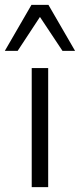

<svg xmlns="http://www.w3.org/2000/svg" viewBox="-37 -773 330 793"><path d="M94 0V-492H162V0ZM-17 -563 93 -753H163L273 -563H221L128 -703L36 -563Z"/></svg>

Font: Nunito Sans 8pt Light
Style: Regular
Weight: 300
Version: Version 3.101;gftools[0.9.27]